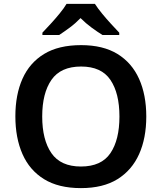

<svg xmlns="http://www.w3.org/2000/svg" viewBox="-20 -957 831 987"><path d="M732 -358Q732 -247 695 -164.5Q658 -82 584 -36Q510 10 396 10Q281 10 206.5 -36Q132 -82 95.5 -165Q59 -248 59 -359Q59 -470 95.5 -552Q132 -634 206.5 -679.5Q281 -725 397 -725Q510 -725 584 -679.5Q658 -634 695 -551.5Q732 -469 732 -358ZM197 -358Q197 -238 244.5 -169.5Q292 -101 396 -101Q501 -101 547.5 -169.5Q594 -238 594 -358Q594 -478 547.5 -546.5Q501 -615 397 -615Q292 -615 244.5 -546.5Q197 -478 197 -358ZM468 -937Q482 -915 504.5 -887.5Q527 -860 551 -834Q575 -808 593 -789V-777H507Q481 -793 451 -815Q421 -837 394 -864Q368 -837 339 -815.5Q310 -794 284 -777H198V-789Q217 -809 240.5 -834.5Q264 -860 286.5 -887.5Q309 -915 322 -937Z"/></svg>

Font: Noto Sans Nag Mundari SemiBold
Style: Regular
Weight: 600
Version: Version 1.000